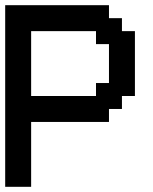

<svg xmlns="http://www.w3.org/2000/svg" viewBox="-20 -720 590 740"><path d="M350 -550H400V-400H350V-350H100V-600H350ZM100 0V-250H400V-300H450V-350H500V-600H450V-650H400V-700H0V0Z"/></svg>

Font: Analogue OS
Style: Regular
Weight: 400
Designer: AbFarid
Version: Version 1.000